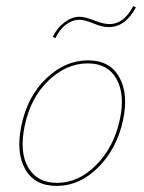

<svg xmlns="http://www.w3.org/2000/svg" viewBox="-20 -607 474 630"><path d="M162 -482 153 -486Q168 -516 192 -534Q216 -552 241 -552Q259 -552 289 -540Q319 -528 339 -528Q387 -528 417 -587L426 -583Q392 -518 336 -518Q316 -518 287 -530Q258 -542 240 -542Q217 -542 196 -526Q175 -510 162 -482ZM165 3Q94 3 63 -51.5Q32 -106 50 -194Q70 -291 132 -350Q194 -409 269 -409Q340 -409 371 -354.5Q402 -300 384 -214Q364 -120 303 -58.5Q242 3 165 3ZM167 -7Q238 -7 296 -66Q354 -125 373 -214Q391 -296 362.5 -347.5Q334 -399 268 -399Q198 -399 139 -342.5Q80 -286 61 -194Q43 -108 72.5 -57.5Q102 -7 167 -7Z"/></svg>

Font: EauTestInfant Hairline
Style: Italic
Weight: 250
Italic angle: -12°
Designer: Christian Thalmann (Catharsis Fonts)
Version: Version 0.001;PS 000.001;hotconv 1.0.88;makeotf.lib2.5.64775